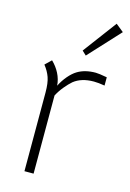

<svg xmlns="http://www.w3.org/2000/svg" viewBox="-114 -796 578 852"><g transform="rotate(15 175.0 -370.0)"><path d="M332 -498V-460Q303 -465 282 -465Q225 -465 190 -437Q175 -424 158 -403.5Q141 -383 129 -360V-1H87V-362Q87 -406 78 -431.5Q69 -457 50 -481L78 -508Q100 -487 113.5 -460.5Q127 -434 129 -405Q142 -431 160 -452Q178 -473 196 -484Q230 -505 280 -505Q294 -505 332 -498ZM198 -585 313 -739 349 -710 217 -567Z"/></g></svg>

Font: Bellota Light
Style: Regular
Weight: 300
Designer: Kemie Guaida
Foundry: Kemie Guaida
Version: Version 4.001